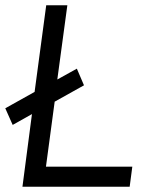

<svg xmlns="http://www.w3.org/2000/svg" viewBox="-43 -706 596 727"><path d="M131 -75H458L448 1H42L78 -274L5 -233L-23 -296L88 -358L132 -686H212L174 -405L248 -446L275 -383L164 -321Z"/></svg>

Font: Bellota
Style: Bold Italic
Weight: 700
Italic angle: -7.5°
Designer: Kemie Guaida
Foundry: Kemie Guaida
Version: Version 4.001